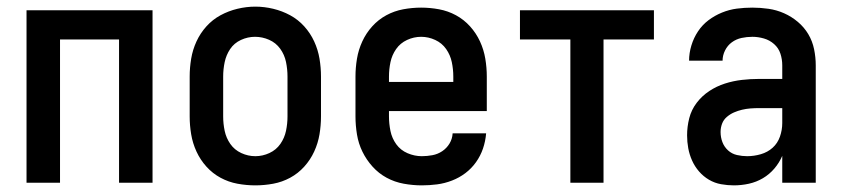

<svg xmlns="http://www.w3.org/2000/svg" viewBox="-20 -551 2540 579"><path d="M60 0V-520H440V0H339V-432H161V0Z M750 8Q723 8 696 3Q669 -2 645 -15Q621 -28 602.5 -48.5Q584 -69 572.5 -94Q561 -119 556.5 -146Q552 -173 552 -200V-320Q552 -347 556.5 -374Q561 -401 572.5 -426Q584 -451 602.5 -471.5Q621 -492 645 -505Q669 -518 696 -524.5Q723 -531 750 -531Q777 -531 804 -524.5Q831 -518 855 -505Q879 -492 897.5 -471.5Q916 -451 927.5 -426Q939 -401 943.5 -374Q948 -347 948 -320V-200Q948 -173 943.5 -146Q939 -119 927.5 -94Q916 -69 897.5 -48.5Q879 -28 855 -15Q831 -2 804 3Q777 8 750 8ZM750 -80Q772 -80 792.5 -89.5Q813 -99 825.5 -117Q838 -135 842.5 -156.5Q847 -178 847 -200V-320Q847 -342 842.5 -364Q838 -386 825 -404Q812 -422 791.5 -431Q771 -440 749 -440Q727 -440 706.5 -430.5Q686 -421 674 -403Q662 -385 657.5 -363.5Q653 -342 653 -320V-200Q653 -178 657.5 -156.5Q662 -135 674.5 -117Q687 -99 707.5 -89.5Q728 -80 750 -80Z M1252 8Q1225 8 1197.5 3Q1170 -2 1146 -15Q1122 -28 1103.5 -48.5Q1085 -69 1073 -93.5Q1061 -118 1056.5 -145.5Q1052 -173 1052 -200V-320Q1052 -347 1056.5 -374Q1061 -401 1072.5 -426Q1084 -451 1102.5 -471.5Q1121 -492 1145 -505Q1169 -518 1196 -523Q1223 -528 1250 -528Q1277 -528 1304 -523Q1331 -518 1355 -505Q1379 -492 1397.5 -471.5Q1416 -451 1427.5 -426Q1439 -401 1443.5 -374Q1448 -347 1448 -320V-216H1153V-200Q1153 -178 1157.5 -156Q1162 -134 1175 -116Q1188 -98 1209 -89Q1230 -80 1252 -80Q1268 -80 1284 -83Q1300 -86 1313.5 -95Q1327 -104 1335.5 -118Q1344 -132 1345 -149H1446Q1444 -125 1436.5 -103Q1429 -81 1415.5 -62Q1402 -43 1383.5 -29Q1365 -15 1343 -6.5Q1321 2 1298 5Q1275 8 1252 8ZM1347 -304V-320Q1347 -342 1342.5 -363.5Q1338 -385 1325.5 -403Q1313 -421 1292.5 -430.5Q1272 -440 1250 -440Q1228 -440 1207.5 -430.5Q1187 -421 1174.5 -403Q1162 -385 1157.5 -363.5Q1153 -342 1153 -320V-304Z M1700 0V-432H1548V-520H1952V-432H1800V0Z M2193 8Q2174 8 2154.5 4.5Q2135 1 2118 -9Q2101 -19 2088 -34Q2075 -49 2067 -67Q2059 -85 2055.5 -104Q2052 -123 2052 -143Q2052 -169 2058.5 -194.5Q2065 -220 2081 -241Q2097 -262 2119 -276.5Q2141 -291 2166 -299Q2191 -307 2217 -310Q2243 -313 2269 -313H2339V-354Q2339 -372 2333.5 -389Q2328 -406 2314.5 -418Q2301 -430 2283.5 -435Q2266 -440 2249 -440Q2232 -440 2216 -436.5Q2200 -433 2187 -423.5Q2174 -414 2166.5 -399Q2159 -384 2159 -368Q2159 -368 2159 -368Q2159 -368 2159 -368H2058Q2058 -368 2058 -368Q2058 -368 2058 -368Q2058 -391 2065 -414Q2072 -437 2085 -456.5Q2098 -476 2116.5 -490Q2135 -504 2157 -513Q2179 -522 2202 -525Q2225 -528 2249 -528Q2273 -528 2297.5 -524.5Q2322 -521 2344.5 -511Q2367 -501 2386 -485Q2405 -469 2417.5 -448Q2430 -427 2435 -402.5Q2440 -378 2440 -354V0H2339V-81Q2330 -60 2315 -42.5Q2300 -25 2280.5 -13.5Q2261 -2 2238.5 3Q2216 8 2193 8ZM2233 -80Q2254 -80 2274.5 -86Q2295 -92 2310 -105.5Q2325 -119 2332 -139Q2339 -159 2339 -180V-225H2269Q2256 -225 2243 -224Q2230 -223 2217.5 -220Q2205 -217 2193.5 -212Q2182 -207 2172 -198.5Q2162 -190 2157.5 -178Q2153 -166 2153 -153Q2153 -137 2158.5 -122.5Q2164 -108 2175.5 -97.5Q2187 -87 2202.5 -83.5Q2218 -80 2233 -80Z"/></svg>

Font: Zed Sans Semibold
Style: Regular
Weight: 600
Designer: Belleve Invis
Foundry: Belleve Invis
Version: Version 1.0.0; ttfautohint (v1.8.4)